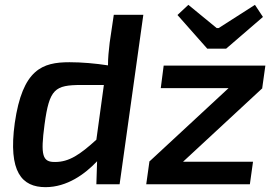

<svg xmlns="http://www.w3.org/2000/svg" viewBox="-20 -761 1136 793"><path d="M914 -560 1066 -691 1033 -741 883 -645H875L758 -741L713 -699L836 -560ZM433 -585C429 -551 426 -522 426 -491C375 -499 317 -504 267 -504C155 -504 73 -475 41 -253C13 -50 71 12 168 12C257 12 331 -42 381 -95L378 0H474L572 -700H450ZM1063 -397 1076 -490H656L644 -397H924L596 -93H597L584 0H1012L1025 -93H736L1064 -397ZM164 -247C184 -394 206 -410 317 -410H409L378 -184C310 -122 265 -92 208 -92C155 -91 147 -119 164 -247Z"/></svg>

Font: Exo 2 Semi Bold
Style: Italic
Weight: 600
Italic angle: -8°
Designer: Natanael Gama
Version: Version 1.001;PS 001.001;hotconv 1.0.88;makeotf.lib2.5.64775